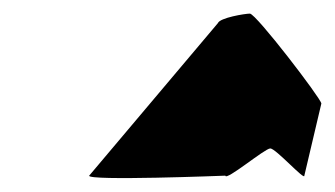

<svg xmlns="http://www.w3.org/2000/svg" viewBox="-20 -822 492 282"><path d="M111 -564C108 -556 311 -564 311 -564C312 -556 369 -604 377 -604C385 -604 428 -556 427 -564L452 -670C451 -678 356 -802 347 -802C340 -802 303 -796 300 -788Z"/></svg>

Font: Ampere
Style: SuCndIta
Weight: 400
Version: Version 1